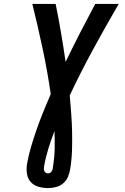

<svg xmlns="http://www.w3.org/2000/svg" viewBox="-20 -755 640 980"><path d="M225 205Q200 205 176 198Q152 191 136.5 173.5Q121 156 117.5 131Q114 106 118 81Q126 36 139.5 -9Q153 -54 168.5 -98.5Q184 -143 202 -187Q220 -231 239 -275Q222 -392 197.5 -507Q173 -622 145 -735H264Q279 -661 291.5 -587.5Q304 -514 315 -439Q351 -514 389 -588Q427 -662 466 -735H586Q519 -620 455.5 -503.5Q392 -387 336 -268Q340 -222 343.5 -175Q347 -128 348 -81Q349 -34 347.5 14Q346 62 338 109Q335 129 326.5 148.5Q318 168 301.5 181.5Q285 195 264.5 200Q244 205 225 205ZM225 130Q231 130 236 127Q241 124 244 119Q247 114 248.5 109Q250 104 250 98Q258 52 259 6Q260 -40 258 -86Q241 -42 227 3Q213 48 205 94Q204 100 204 106.5Q204 113 206.5 118.5Q209 124 214 127Q219 130 225 130Z"/></svg>

Font: Iosevka Slab Extended
Style: Bold Italic
Weight: 700
Width: 7
Italic angle: -9°
Monospace: yes
Designer: Belleve Invis
Foundry: Belleve Invis
Version: Version 11.1.0; ttfautohint (v1.8.3)